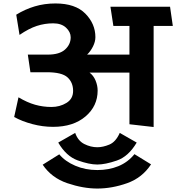

<svg xmlns="http://www.w3.org/2000/svg" viewBox="-20 -719 1020 1111"><path d="M729 0V-299H498Q521 -282 533 -253Q545 -224 545 -195Q545 -105 474.5 -45Q404 15 287 15Q227 15 167 -1Q107 -17 62 -42L87 -156Q137 -126 183 -113Q229 -100 278 -100Q326 -100 364.5 -123.5Q403 -147 403 -193Q403 -242 370.5 -271.5Q338 -301 251 -301H156L141 -403H257Q324 -403 356.5 -432.5Q389 -462 389 -503Q389 -534 362 -559Q335 -584 288 -584Q239 -584 193 -569Q147 -554 93 -517L74 -634Q124 -665 180.5 -682Q237 -699 301 -699Q416 -699 474 -640Q532 -581 532 -504Q532 -478 518 -450Q504 -422 484 -403H729V-569H636L619 -680H964L980 -569H869V16ZM673 50 771 106Q723 187 656 210Q589 233 543 233Q496 233 429.5 209Q363 185 317 106L415 50Q431 96 468 114.5Q505 133 543 133Q576 133 613 117.5Q650 102 673 50ZM758 173 854 232Q803 310 715.5 341Q628 372 543 372Q461 372 369.5 341Q278 310 227 234L323 174Q357 215 415.5 240Q474 265 543 265Q610 265 665 242.5Q720 220 758 173Z"/></svg>

Font: Palanquin
Style: Bold
Weight: 700
Designer: Pria Ravichandran
Version: Version 1.0.4